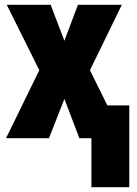

<svg xmlns="http://www.w3.org/2000/svg" viewBox="-20 -573 568 796"><path d="M359 0H309L247 -163L183 0H5L143 -282L8 -553H190L247 -404L303 -553H485L353 -282L425 -136H516V203H359Z"/></svg>

Font: Noto Sans UI CondBlack
Style: Regular
Weight: 900
Width: 3
Designer: Monotype Design Team
Foundry: Monotype Imaging Inc.
Version: Version 1.001